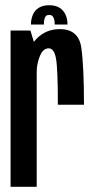

<svg xmlns="http://www.w3.org/2000/svg" viewBox="-20 -715 364 735"><path d="M201.5 -314H301.5Q301.5 -461.5 291.2 -532.5Q281 -603.5 209 -603.5Q155 -603.5 118.8 -565.5Q82.5 -527.5 82.5 -455L120.5 -440Q120.5 -470 132.5 -500Q144.5 -530 166.5 -530Q187.5 -530 194.5 -490.2Q201.5 -450.5 201.5 -314ZM20.5 0H120.5V-518.5L96.5 -598H20.5ZM168.5 -695Q144.5 -695 129 -685.5Q113.5 -676 106 -659Q98.5 -642 98.5 -621H148Q148 -634 150 -642Q152 -650 156.2 -654Q160.5 -658 168.5 -658Q175.5 -658 179.8 -654.5Q184 -651 186.8 -642.8Q189.5 -634.5 189.5 -621H238.5Q238.5 -642 230.8 -659Q223 -676 207.5 -685.5Q192 -695 168.5 -695Z"/></svg>

Font: Anybody ExtraCondensed Medium
Style: Regular
Weight: 500
Width: 2
Version: Version 1.113;gftools[0.9.25]